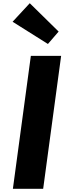

<svg xmlns="http://www.w3.org/2000/svg" viewBox="-20 -1172 400 1192"><path d="M164.8 -1152 58.2 -1037 277.5 -899 344 -976ZM359.5 -825H171.5L60 0H248Z"/></svg>

Font: Hussar Techniczny
Style: Bold 
Weight: 700
Foundry: Cannot Into Space Fonts
Version: Version 0.77